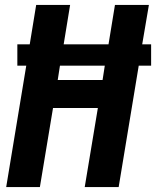

<svg xmlns="http://www.w3.org/2000/svg" viewBox="-20 -755 630 775"><path d="M5 0H141L194 -319H375L322 0H459L540 -490H590V-576H554L581 -735H444L418 -576H237L263 -735H126L100 -576H50V-490H86ZM394 -432H213L222 -490H403Z"/></svg>

Font: Iosevka Sparkle XBdObl
Style: Regular
Weight: 800
Italic angle: -9°
Designer: Belleve Invis
Foundry: Belleve Invis
Version: Version 4.5.0; ttfautohint (v1.8.3)